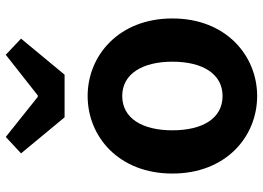

<svg xmlns="http://www.w3.org/2000/svg" viewBox="-143 -755 912 666"><g transform="rotate(-90 313.0 -422.0)"><path d="M313 14C453 14 582 -94 582 -280C582 -466 453 -574 313 -574C172 -574 44 -466 44 -280C44 -94 172 14 313 14ZM313 -106C236 -106 194 -174 194 -280C194 -385 236 -454 313 -454C389 -454 432 -385 432 -280C432 -174 389 -106 313 -106ZM239 -654H387L512 -805L456 -858L315 -747H310L171 -858L114 -805Z"/></g></svg>

Font: Noto Sans Mono CJK TC
Style: Bold
Weight: 700
Designer: Ryoko NISHIZUKA 西塚涼子 (kana, bopomofo & ideographs); Paul D. Hunt (Latin, Greek & Cyrillic); Sandoll Communications 산돌커뮤니
Foundry: Adobe
Version: Version 2.004;hotconv 1.0.118;makeotfexe 2.5.65603